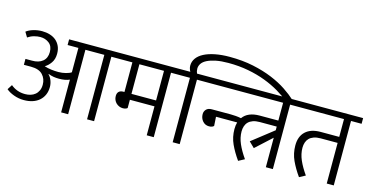

<svg xmlns="http://www.w3.org/2000/svg" viewBox="-83 -1251 3230 1666"><g transform="rotate(15 1532.5 -417.5)"><path d="M40 -596Q64 -615 102 -626.5Q140 -638 181 -638Q218 -638 250.5 -628Q283 -618 306 -598.5Q329 -579 342.5 -550Q356 -521 356 -482Q356 -433 332.5 -399.5Q309 -366 280 -350Q309 -340 342.5 -336Q376 -332 407 -332Q441 -332 473.5 -340.5Q506 -349 521 -360V-579H424V-630H912V-579H817V0H754V-579H584V0H521V-294Q482 -277 427 -277Q402 -277 379.5 -280.5Q357 -284 330 -294L329 -292Q349 -272 359.5 -244Q370 -216 370 -187Q370 -148 356.5 -117Q343 -86 318 -64Q293 -42 258 -30.5Q223 -19 180 -19Q133 -19 89.5 -35Q46 -51 20 -74L48 -118Q74 -96 106 -84Q138 -72 177 -72Q203 -72 226 -79Q249 -86 266.5 -100.5Q284 -115 294.5 -137.5Q305 -160 305 -190Q305 -243 271.5 -279Q238 -315 166 -315H102V-368H160Q220 -367 255.5 -396Q291 -425 291 -480Q291 -533 257.5 -559Q224 -585 178 -585Q152 -585 122.5 -577Q93 -569 67 -551Z M1069 -579V-313H1290V-579ZM1069 -186Q1065 -181 1053.5 -177Q1042 -173 1028 -173Q1011 -173 995.5 -179.5Q980 -186 968 -197.5Q956 -209 949 -225Q942 -241 942 -260Q942 -286 956 -299.5Q970 -313 996 -313H1006V-579H892V-630H1448V-579H1353V0H1290V-260H1069Z M1513 -630Q1507 -640 1502.5 -653.5Q1498 -667 1498 -683Q1498 -719 1519.5 -749Q1541 -779 1581.5 -800Q1622 -821 1680 -832.5Q1738 -844 1810 -844Q1927 -844 2023.5 -823.5Q2120 -803 2197 -771Q2274 -739 2331.5 -700.5Q2389 -662 2427 -627L2435 -619L2399 -583L2383 -596Q2337 -634 2278 -669Q2219 -704 2148 -731Q2077 -758 1993 -774Q1909 -790 1813 -790Q1748 -790 1701.5 -780.5Q1655 -771 1624 -755.5Q1593 -740 1578.5 -718.5Q1564 -697 1564 -673Q1564 -649 1573 -630H1681V-579H1586V0H1523V-579H1428V-630Z M2208 -365Q2172 -365 2147 -356Q2122 -347 2106.5 -331.5Q2091 -316 2083.5 -294Q2076 -272 2076 -246Q2076 -191 2100 -136Q2124 -81 2167 -20L2113 9Q2068 -54 2039.5 -116Q2011 -178 2011 -250Q2011 -282 2019 -311H1829L1834 -230Q1830 -225 1819.5 -220Q1809 -215 1791 -215Q1756 -215 1733.5 -241Q1711 -267 1711 -304Q1711 -328 1727.5 -346Q1744 -364 1778 -364H1947Q1968 -364 1993 -362Q2018 -360 2041 -355Q2087 -419 2193 -419H2360V-579H1661V-630H2518V-579H2423V0H2360V-265L2216 -133L2167 -181L2360 -332V-365Z M2755 -365Q2719 -365 2694 -356Q2669 -347 2653.5 -331.5Q2638 -316 2630.5 -294Q2623 -272 2623 -246Q2623 -191 2647 -136Q2671 -81 2714 -20L2660 9Q2615 -54 2586.5 -116Q2558 -178 2558 -250Q2558 -331 2605.5 -375Q2653 -419 2740 -419H2907V-579H2498V-630H3065V-579H2970V0H2907V-365Z"/></g></svg>

Font: Ek Mukta Light
Style: Regular
Weight: 300
Designer: Girish Dalvi and Yashodeep Gholap
Foundry: Ek Type
Version: Version 2.538;PS 1.002;hotconv 16.6.51;makeotf.lib2.5.65220;